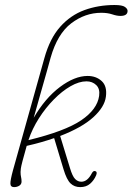

<svg xmlns="http://www.w3.org/2000/svg" viewBox="-20 -739 529 766"><path d="M363.5 -39.5Q355 -19.5 339.5 -6Q324 7.5 300 7.5Q277 7.5 261.5 -7.2Q246 -22 233.5 -63.5L196 -188Q146 -170.5 86.5 -157Q75 -117 69.8 -96.5Q64.5 -76 63.2 -67Q62 -58 62 -53Q62 -41 64 -32.8Q66 -24.5 66 -14.5Q66 -4 57 1.8Q48 7.5 36 7.5Q22 7.5 21.5 -6.2Q21 -20 32 -60.5L157 -507Q179 -586 220.2 -632.2Q261.5 -678.5 317 -698.8Q372.5 -719 437 -719Q467.5 -719 478.2 -711.5Q489 -704 489 -695.5Q489 -675.5 460.5 -675.5Q446 -675.5 427.5 -681.8Q409 -688 384 -688Q319.5 -688 264.2 -646Q209 -604 182 -509Q177.5 -492 166.5 -453Q155.5 -414 141.5 -365Q127.5 -316 114.5 -269Q160 -347.5 219 -391.8Q278 -436 329.5 -436Q363.5 -436 385.8 -415.5Q408 -395 402.5 -353.5Q397.5 -312.5 352.2 -271.2Q307 -230 220 -196.5L259 -69Q269 -35.5 279.8 -24.8Q290.5 -14 304.5 -14Q329 -14 346.5 -48Q352.5 -59.5 361 -56Q369 -53 363.5 -39.5ZM325 -414.5Q295.5 -414.5 261.5 -395Q227.5 -375.5 194.8 -342.2Q162 -309 135.2 -267Q108.5 -225 93.5 -180Q239.5 -215.5 303.8 -259Q368 -302.5 375.5 -356.5Q379.5 -384.5 364 -399.5Q348.5 -414.5 325 -414.5Z"/></svg>

Font: Fraunces 144pt S100 Thin
Style: Italic
Weight: 100
Italic angle: -16°
Version: Version 1.000; ttfautohint (v1.8.3)